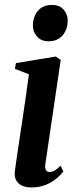

<svg xmlns="http://www.w3.org/2000/svg" viewBox="-20 -770 314 800"><path d="M110.5 11Q89 11 72.5 3.8Q56 -3.5 47.5 -18.5Q39 -33.5 42 -57.5Q43.5 -70 47.8 -99.2Q52 -128.5 58.2 -169.8Q64.5 -211 71.8 -259.8Q79 -308.5 86.5 -360Q94 -411.5 100.5 -460.5L42 -483L46.5 -507L212.5 -534.5L233 -520.5L169 -86.5Q166.5 -68 171.8 -60.8Q177 -53.5 186 -53.5Q196.5 -53.5 206.8 -59Q217 -64.5 232.5 -79.5L244 -55.5Q234 -42 215.8 -26.5Q197.5 -11 171 0Q144.5 11 110.5 11ZM182 -598Q152 -598 134.2 -617.8Q116.5 -637.5 117 -664.5Q117.5 -701 138.5 -725.2Q159.5 -749.5 195.5 -749.5Q228.5 -749.5 245.5 -729.5Q262.5 -709.5 262 -684Q262 -648 241.2 -623Q220.5 -598 182 -598Z"/></svg>

Font: Merriweather 96pt SemiBold
Style: Italic
Weight: 600
Italic angle: -7.8°
Version: Version 2.101